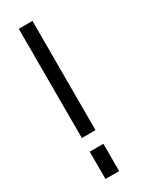

<svg xmlns="http://www.w3.org/2000/svg" viewBox="-234 -966 802 1015"><g transform="rotate(-30 166.5 -458.5)"><path d="M83.3 -916.7H166.7V-250H83.3ZM83.3 -166.7H166.7V0H83.3Z"/></g></svg>

Font: Galmuri11 Regular
Style: Regular
Weight: 400
Designer: Minseo Lee (Quiple)
Version: Version 2.356;hotconv 1.1.0;makeotfexe 2.6.0 DEVELOPMENT